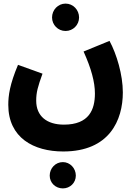

<svg xmlns="http://www.w3.org/2000/svg" viewBox="-20 -779 754 1066"><path d="M344 -607C386 -607 419 -641 419 -682C419 -724 386 -759 344 -759C302 -759 269 -724 269 -682C269 -641 302 -607 344 -607ZM26 -197C26 -14 167 62 331 62C588 62 662 -112 662 -266C662 -363 628 -478 588 -552L444 -493C487 -398 507 -323 507 -260C507 -171 475 -87 335 -87C240 -87 181 -134 181 -220C181 -266 190 -298 216 -370L80 -419C34 -310 26 -248 26 -197ZM329 267C369 267 401 236 401 196C401 155 369 121 329 121C288 121 256 155 256 196C256 236 288 267 329 267Z"/></svg>

Font: Noto Sans Arabic UI SemiCondensed Extra
Style: Regular
Weight: 800
Width: 4
Designer: Nadine Chahine - Monotype Design Team
Foundry: Monotype Imaging Inc.
Version: Version 1.900